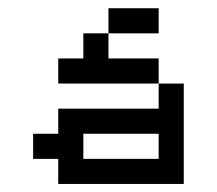

<svg xmlns="http://www.w3.org/2000/svg" viewBox="-20 -458 540 478"><path d="M375 -125H187.5V-62.5H375ZM250 -437.5H375V-375H250ZM187.5 -375H250V-312.5H375V-250H125V-312.5H187.5ZM375 -250H437.5V0H125V-62.5H62.5V-125H125V-187.5H375Z"/></svg>

Font: Half Eighties
Style: Regular
Weight: 400
Monospace: yes
Designer: Jayvee Enaguas (HarvettFox96)
Version: 20191127.01dev02